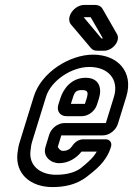

<svg xmlns="http://www.w3.org/2000/svg" viewBox="-20 -729 541 780"><path d="M180 -182 165 -133C152 -92 188 -66 220 -66C258 -66 291 -87 311 -113H373C369 -106 365 -101 360 -94C352 -84 334 -66 307 -45C286 -30 254 -19 208 -19C140 -19 96 -59 104 -117C105 -129 107 -142 111 -155L167 -336C187 -401 270 -457 343 -457C421 -457 464 -405 443 -336L410 -229H241C215 -229 188 -208 180 -182ZM459 -226 493 -336C524 -437 458 -507 358 -507C263 -507 147 -435 117 -336L61 -155C56 -140 53 -125 51 -107C41 -21 106 31 193 31C245 31 291 20 330 -9C360 -32 384 -52 399 -72C412 -89 423 -107 429 -127L431 -133C436 -149 426 -163 410 -163H319C301 -163 285 -154 272 -134C265 -125 256 -116 235 -116C224 -116 215 -130 215 -133L229 -179H398C424 -179 451 -200 459 -226ZM250 -257H313C339 -257 366 -278 374 -304L382 -329C395 -371 383 -413 328 -413C270 -413 237 -368 225 -329L217 -304C209 -278 224 -257 250 -257ZM313 -363C336 -363 340 -355 332 -329L325 -307H268L275 -329C283 -356 289 -363 313 -363ZM393 -573H392L320 -659H348C349 -659 349 -658 349 -658L398 -573ZM376 -523H403C438 -523 471 -564 455 -591L396 -694C391 -703 380 -709 366 -709H323C280 -709 246 -657 268 -630L350 -533C357 -526 363 -523 376 -523Z"/></svg>

Font: DIN Rundschrift
Style: MittelKontKu
Weight: 400
Version: Version 1.027